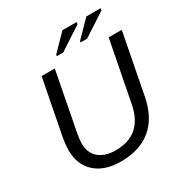

<svg xmlns="http://www.w3.org/2000/svg" viewBox="-198 -1018 1123 1178"><g transform="rotate(-30 363.5 -429.5)"><path d="M319.3 9.8Q205.6 9.8 140.1 -49.1Q74.7 -107.9 74.7 -210.4Q74.7 -231.9 78.4 -262Q82 -292 85.9 -310.1L159.2 -688H252.4L173.3 -276.4Q165 -232.4 165 -206.5Q165 -140.1 207.8 -103Q250.5 -65.9 327.1 -65.9Q420.9 -65.9 477.3 -115.5Q533.7 -165 552.2 -264.2L634.3 -688H727.1L644 -258.8Q617.7 -125.5 535.6 -57.9Q453.6 9.8 319.3 9.8ZM509.3 -853.5 346.2 -747.1H300.8L302.2 -756.8L410.6 -867.7H511.7ZM678.7 -853.5 515.6 -747.1H469.7L471.2 -756.8L580.1 -867.7H681.2Z"/></g></svg>

Font: Arimo
Style: Italic
Weight: 400
Italic angle: -12°
Designer: Steve Matteson
Foundry: Monotype Imaging Inc.
Version: Version 1.33